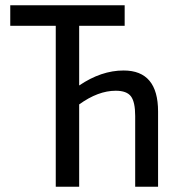

<svg xmlns="http://www.w3.org/2000/svg" viewBox="-20 -710 663 730"><path d="M450 -442Q581 -442 581 -286V0H494V-269Q494 -322 478 -343.5Q462 -365 420 -365Q353 -365 281 -313V0H192V-612H19V-690H454V-612H281V-385Q365 -442 450 -442Z"/></svg>

Font: exo2condensed_r
Style: Regular
Weight: 400
Width: 3
Designer: Natanael Gama
Version: Version 1.001;PS 001.001;hotconv 1.0.70;makeotf.lib2.5.58329